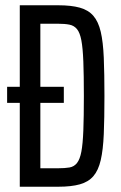

<svg xmlns="http://www.w3.org/2000/svg" viewBox="-20 -708 459 728"><path d="M55 0V-318H7V-379H55V-688H201Q250 -688 282.5 -679Q315 -670 334 -648Q353 -626 362 -587.5Q371 -549 373.5 -489Q376 -429 376 -344Q376 -259 373.5 -199.5Q371 -140 362 -101Q353 -62 334 -40Q315 -18 282.5 -9Q250 0 201 0ZM133 -70H200Q226 -70 243.5 -73Q261 -76 272 -90Q283 -104 288.5 -133Q294 -162 296 -213.5Q298 -265 298 -344Q298 -423 296 -474.5Q294 -526 288.5 -555Q283 -584 272 -597.5Q261 -611 243.5 -614.5Q226 -618 200 -618H133V-379H222V-318H133Z"/></svg>

Font: Saira ExtraCondensed Medium
Style: Regular
Weight: 500
Width: 2
Designer: Hector Gatti with collaboration of the Omnibus-Type team
Foundry: Omnibus-Type
Version: Version 1.101